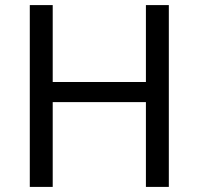

<svg xmlns="http://www.w3.org/2000/svg" viewBox="-20 -734 781 754"><path d="M643 0H553V-333H187V0H97V-714H187V-412H553V-714H643Z"/></svg>

Font: Noto Sans Old North Arabian
Style: Regular
Weight: 400
Designer: Monotype Design Team
Foundry: Monotype Imaging Inc.
Version: Version 2.001; ttfautohint (v1.8.4.7-5d5b)